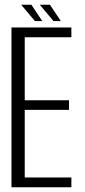

<svg xmlns="http://www.w3.org/2000/svg" viewBox="-20 -791 358 811"><path d="M28.5 0H281.5V-41.5H84.5V-327H271.5V-367.5H84.5V-633.5H281.5V-675H28.5ZM206 -702H237L191 -771H148ZM127.5 -702H158.5L112.5 -771H69.5Z"/></svg>

Font: Anybody Condensed Light
Style: Regular
Weight: 300
Width: 3
Designer: Tyler Finck
Foundry: Etcetera Type Company
Version: Version 1.113;gftools[0.9.25]